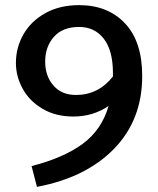

<svg xmlns="http://www.w3.org/2000/svg" viewBox="-20 -713 617 748"><path d="M534 -417Q534 -246 424.5 -133.5Q315 -21 124 15L103 -66Q228 -98 302 -152.5Q376 -207 403 -300Q342 -259 266 -259Q197 -259 146 -289Q95 -319 68.5 -367Q42 -415 42 -468Q42 -528 71.5 -579.5Q101 -631 157 -662Q213 -693 288 -693Q400 -693 467 -622Q534 -551 534 -417ZM420 -415V-428Q420 -516 384.5 -562Q349 -608 288 -608Q224 -608 190 -569.5Q156 -531 156 -473Q156 -417 188 -380Q220 -343 276 -343Q363 -343 420 -415Z"/></svg>

Font: Martel Sans SemiBold
Style: Regular
Weight: 600
Designer: Dan Reynolds and Mathieu Réguer
Foundry: Dan Reynolds and Mathieu Réguer
Version: Version 1.002; ttfautohint (v1.1) -l 5 -r 5 -G 72 -x 0 -D la